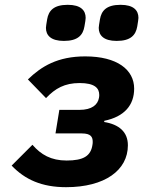

<svg xmlns="http://www.w3.org/2000/svg" viewBox="-20 -761 640 793"><path d="M252.8 12.1C413 12.1 508.2 -57.9 508.2 -160.9C508.2 -215.9 471.9 -247.2 410.2 -257.1L410.9 -262.1C494 -279.1 534.1 -327.1 534.1 -394.9C534.1 -473 464.1 -528.1 332 -528.1C218 -528.1 150.9 -486.9 95.2 -432.9L170.1 -355.8C208.1 -396 247.2 -418 308.9 -418C371.1 -418 389.9 -397 389.9 -369C389.9 -366.1 389.9 -362.9 388.8 -356.9C383.9 -328.8 360.1 -307.2 307.9 -307.2H225.1L209.2 -209.9H317.8C355.8 -209.9 362.9 -195 362.9 -175.1C362.9 -171.2 362.9 -169 361.9 -163C355.1 -116.1 323.9 -98 255 -98C191.1 -98 149.1 -122.2 114 -163L28.1 -77.1C83.1 -19.2 153.1 12.1 252.8 12.1ZM169.7 -646C169.7 -615.1 190 -592 244 -592C301.8 -592 322.8 -616.1 328.8 -652C332 -670.1 333.8 -681.1 333.8 -687.1C333.8 -718 313.9 -741.1 259.9 -741.1C201.7 -741.1 180.8 -717 174.7 -681.1C171.9 -663 169.7 -652 169.7 -646ZM387.8 -646C387.8 -615.1 408 -592 462 -592C519.9 -592 540.8 -616.1 546.9 -652C549.7 -670.1 551.8 -681.1 551.8 -687.1C551.8 -718 532 -741.1 478 -741.1C419.7 -741.1 398.8 -717 392.8 -681.1C389.9 -663 387.8 -652 387.8 -646Z"/></svg>

Font: Margiela Mono Italic Bold It
Style: Regular
Weight: 700
Designer: Mike Abbink, Paul van der Laan, Pieter van Rosmalen
Foundry: Bold Monday
Version: Version 2.003 2021